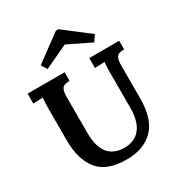

<svg xmlns="http://www.w3.org/2000/svg" viewBox="-223 -1122 1206 1289"><g transform="rotate(-30 380.0 -477.5)"><path d="M26 0ZM665 -547V-297Q665 -133 589.5 -58.5Q514 16 385 16Q228 16 162.5 -67.5Q97 -151 97 -294V-536Q97 -592 101 -626L26 -623V-700H313V-634Q287 -633 272.5 -627.5Q258 -622 250 -604Q242 -586 242 -547V-272Q242 -60 410 -60Q489 -60 532.5 -114Q576 -168 576 -274V-536Q576 -603 580 -626L504 -623V-700H736V-634Q709 -633 695 -627.5Q681 -622 673 -604Q665 -586 665 -547ZM586 -774 407 -861 225 -776 198 -821 402 -971H422L617 -821Z"/></g></svg>

Font: Sumana
Style: Bold
Weight: 700
Designer: Cyreal, Alexei Vanyashin (Devanagari), Olga Karpushina (Latin)
Foundry: Cyreal
Version: Version 1.015;PS 001.015;hotconv 1.0.70;makeotf.lib2.5.58329